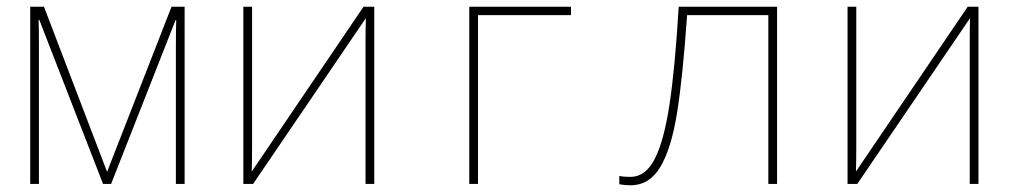

<svg xmlns="http://www.w3.org/2000/svg" viewBox="-20 -548 3040 572"><path d="M70 -528H111L299 -36L491 -528H530V0H504V-409Q504 -458 505 -488H503L311 0H287L97 -489H95Q96 -459 96 -406V0H70Z M705 -528H731V-114Q731 -68 730 -37L1063 -528H1095V0H1069V-426Q1069 -465 1070 -494L734 0H705Z M1378 -528H1681V-503H1404V0H1378Z M1825 1V-24Q1836 -21 1858 -21Q1903 -21 1930.5 -74.5Q1958 -128 1974.5 -236.5Q1991 -345 2002 -528H2295V0H2269V-503H2027Q2014 -317 1997 -211.5Q1980 -106 1947.5 -51Q1915 4 1858 4Q1843 4 1825 1Z M2505 -528H2531V-114Q2531 -68 2530 -37L2863 -528H2895V0H2869V-426Q2869 -465 2870 -494L2534 0H2505Z"/></svg>

Font: Noto Sans Mono UI Thin
Style: Regular
Weight: 250
Monospace: yes
Designer: Monotype Design team
Foundry: Monotype Imaging Inc.
Version: Version 1.000